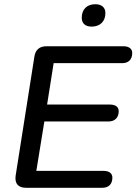

<svg xmlns="http://www.w3.org/2000/svg" viewBox="-20 -889 646 909"><path d="M103 0H465C493 0 512 -16 512 -48C512 -68 497 -80 470 -80H152L190 -314H495C522 -314 542 -331 542 -362C542 -383 527 -394 500 -394H203L234 -590H559C587 -590 606 -606 606 -638C606 -658 591 -670 564 -670H200C168 -670 148 -654 143 -622L54 -57C49 -20 66 0 103 0ZM414 -763C454 -763 479 -788 479 -827C479 -854 461 -869 431 -869C391 -869 367 -844 367 -805C367 -778 384 -763 414 -763Z"/></svg>

Font: SN Pro Medium
Style: Italic
Weight: 400
Italic angle: -9°
Designer: Tobias Whetton
Foundry: Supernotes
Version: Version 1.001;Glyphs 3.2 (3249)